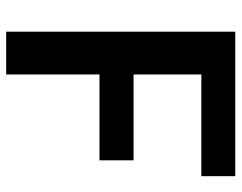

<svg xmlns="http://www.w3.org/2000/svg" viewBox="-98 -664 763 606"><g transform="rotate(90 283.0 -361.5)"><path d="M536.5 -723V-616H215.5V-402H486.5V-294.5H215.5V0H80.5V-723Z"/></g></svg>

Font: Lato
Style: Bold
Weight: 700
Designer: Lukasz Dziedzic
Foundry: tyPoland Lukasz Dziedzic
Version: Version 2.007; 2014-02-27